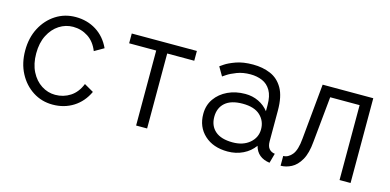

<svg xmlns="http://www.w3.org/2000/svg" viewBox="-56 -809 2258 1111"><g transform="rotate(15 1073.5 -254.0)"><path d="M121.1 -253.9Q121.1 -190.9 144.3 -145.3Q167.5 -99.6 205.8 -75Q244.1 -50.3 288.6 -50.3Q337.9 -50.3 378.2 -76.4Q418.5 -102.5 439.5 -155.3L495.6 -123Q466.3 -60.1 412.1 -25.9Q357.9 8.3 288.6 8.3Q223.1 8.3 170.2 -25.6Q117.2 -59.6 86.2 -118.7Q55.2 -177.7 55.2 -253.9Q55.2 -330.1 86.2 -389.2Q117.2 -448.2 170.2 -482.2Q223.1 -516.1 288.6 -516.1Q357.9 -516.1 412.1 -482.2Q466.3 -448.2 495.6 -384.8L439.5 -352.5Q418.5 -405.3 378.2 -431.4Q337.9 -457.5 288.6 -457.5Q244.1 -457.5 205.8 -432.9Q167.5 -408.2 144.3 -362.5Q121.1 -316.9 121.1 -253.9Z M853.5 0H787.6V-449.2H625.5V-507.8H1015.6V-449.2H853.5Z M1336.9 8.3Q1250.5 8.3 1198 -39.8Q1145.5 -87.9 1145.5 -166Q1145.5 -218.3 1173.1 -257.3Q1200.7 -296.4 1247.3 -318.4Q1293.9 -340.3 1351.6 -340.3Q1395 -340.3 1431.4 -322.8Q1467.8 -305.2 1491.7 -274.4V-311Q1491.7 -365.7 1472.9 -397.9Q1454.1 -430.2 1422.1 -443.8Q1390.1 -457.5 1351.1 -457.5Q1305.7 -457.5 1270.3 -443.8Q1234.9 -430.2 1214.6 -416.5Q1194.3 -402.8 1194.3 -402.8L1163.6 -455.6Q1163.6 -455.6 1185.5 -470.7Q1207.5 -485.8 1249.5 -501Q1291.5 -516.1 1351.1 -516.1Q1408.7 -516.1 1455.6 -496.3Q1502.4 -476.6 1530 -428.7Q1557.6 -380.9 1557.6 -295.4V-111.3Q1557.6 -82 1570.6 -67.1Q1583.5 -52.2 1605 -49.8L1588.9 8.3Q1514.2 -2 1496.6 -68.8Q1471.2 -32.7 1429.2 -12.2Q1387.2 8.3 1336.9 8.3ZM1491.7 -166Q1491.7 -215.8 1456.5 -248.8Q1421.4 -281.7 1351.6 -281.7Q1282.2 -281.7 1246.8 -250.7Q1211.4 -219.7 1211.4 -166Q1211.4 -112.3 1246.8 -81.3Q1282.2 -50.3 1351.6 -50.3Q1414.1 -50.3 1452.9 -83.3Q1491.7 -116.2 1491.7 -166Z M2072.3 -507.8V0H2006.3V-448.7H1830.1L1803.2 -175.8Q1797.4 -105 1774.2 -64.7Q1751 -24.4 1719.2 -8.1Q1687.5 8.3 1655.3 8.3V-50.3Q1684.6 -50.3 1708 -78.4Q1731.4 -106.4 1737.3 -175.8L1769 -507.8Z"/></g></svg>

Font: Giphurs Light
Style: Regular
Weight: 300
Version: Version 0.920; ttfautohint (v1.8.4.7-5d5b)